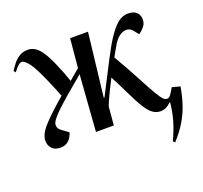

<svg xmlns="http://www.w3.org/2000/svg" viewBox="-125 -673 1066 1010"><g transform="rotate(-20 408.5 -167.5)"><path d="M417 -155H421Q451 -212 483.5 -276.5Q516 -341 551 -404Q586 -464 618 -496Q650 -528 688 -528Q718 -528 734.5 -513Q751 -498 751 -473Q751 -450 738 -434Q725 -418 707 -405L685 -432Q666 -456 635.5 -448Q605 -440 580 -402Q569 -384 558 -364Q547 -344 542 -335Q565 -296 583 -263.5Q601 -231 623 -190Q659 -121 678.5 -88.5Q698 -56 708 -46Q718 -36 728 -36Q740 -36 749 -48Q758 -60 772 -85L817 -73Q808 -21 793.5 23Q779 67 754.5 108.5Q730 150 690 194L680 185Q705 132 718.5 85Q732 38 737 -13L734 -14Q707 14 675 14Q651 14 631 -0.5Q611 -15 589.5 -50Q568 -85 538 -148Q522 -181 511 -203Q500 -225 491 -241Q474 -208 457.5 -174.5Q441 -141 426 -104L417 0H317L340 -315Q230 -224 180 -176.5Q130 -129 130 -107Q130 -96 134.5 -88Q139 -80 150 -72L186 -46Q167 14 114 14Q84 14 67.5 -3Q51 -20 51 -48Q51 -84 93 -129.5Q135 -175 212 -241Q203 -264 194.5 -285.5Q186 -307 175 -331Q138 -418 114.5 -449Q91 -480 76 -480Q64 -480 50 -465Q36 -450 28 -439L19 -450Q28 -463 42 -482Q56 -501 77 -515Q98 -529 127 -529Q166 -529 195.5 -490.5Q225 -452 256 -372Q264 -354 270.5 -335.5Q277 -317 284 -298L343 -348L358 -510H458Z"/></g></svg>

Font: Literata 72pt Medium
Style: Italic
Weight: 500
Italic angle: -2°
Designer: Latin by Veronika Burian and Jose Scaglione. Greek by Irene Vlachou. Cyrillic by Vera Evstafieva
Foundry: TypeTogether
Version: Version 3.002